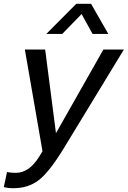

<svg xmlns="http://www.w3.org/2000/svg" viewBox="-70 -782 673 1012"><path d="M266 0Q189 126 133.5 168Q78 210 1 210Q-29 210 -50 204L-33 125Q-12 129 13 129Q84 129 137 43L154 15L61 -521H168L225 -80L475 -521H583ZM174 -603 332 -762H410L501 -603H418L360 -708L258 -603Z"/></svg>

Font: Nacelle
Style: Italic
Weight: 400
Italic angle: -12°
Designer: Sora Sagano
Foundry: Sora Sagano
Version: Version 1.000;FEAKit 1.0